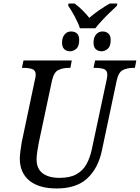

<svg xmlns="http://www.w3.org/2000/svg" viewBox="-20 -1056 791 1086"><path d="M432 -896Q423 -925 403 -962Q383 -999 365 -1025L368 -1036H402Q424 -1020 446 -998.5Q468 -977 485 -955Q510 -977 542 -999Q574 -1021 601 -1036H644L641 -1023Q623 -1006 600 -984Q577 -962 555.5 -938.5Q534 -915 519 -896ZM377 -766Q356 -766 343.5 -778Q331 -790 331 -815Q331 -843 345 -860.5Q359 -878 382 -878Q403 -878 415.5 -866.5Q428 -855 428 -830Q428 -794 411.5 -780Q395 -766 377 -766ZM555 -766Q534 -766 521.5 -778Q509 -790 509 -815Q509 -843 523 -860.5Q537 -878 560 -878Q580 -878 593 -866.5Q606 -855 606 -830Q606 -794 589.5 -780Q573 -766 555 -766ZM301 10Q200 10 146 -34.5Q92 -79 92 -160Q92 -177 96 -205.5Q100 -234 103 -252L177 -603Q182 -622 182 -633Q182 -658 163 -665Q144 -672 116 -672H104L113 -714H386L378 -672H366Q336 -672 310.5 -660Q285 -648 274 -600L199 -247Q194 -220 190.5 -196.5Q187 -173 187 -153Q187 -102 221 -76Q255 -50 317 -50Q377 -50 413.5 -71Q450 -92 469.5 -128Q489 -164 499 -210L583 -604Q587 -621 587 -633Q587 -658 568.5 -665Q550 -672 521 -672H509L518 -714H751L743 -672H731Q701 -672 675.5 -660Q650 -648 640 -600L556 -203Q535 -104 473.5 -47Q412 10 301 10Z"/></svg>

Font: Noto Serif SemiCondensed
Style: Italic
Weight: 400
Width: 4
Italic angle: -12°
Designer: Monotype Design Team
Foundry: Monotype Imaging Inc.
Version: Version 2.013